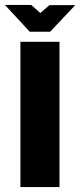

<svg xmlns="http://www.w3.org/2000/svg" viewBox="-58 -761 326 781"><path d="M25 0V-591H184V0ZM63 -632 -38 -741H69L106 -708L143 -740H248L146 -632Z"/></svg>

Font: Alumni Sans Thin Black
Style: Regular
Weight: 900
Version: Version 1.018